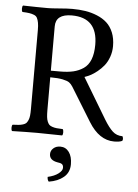

<svg xmlns="http://www.w3.org/2000/svg" viewBox="-60 -698 711 989"><g transform="rotate(5 296.0 -203.5)"><path d="M190.9 -554.2V-325.2H238.8Q277.8 -325.2 306.4 -331.8Q335 -338.4 358.9 -354.5Q382.8 -370.6 395 -401.6Q407.2 -432.6 407.2 -478Q407.2 -618.2 273.9 -618.2Q190.9 -618.2 190.9 -554.2ZM148.9 0Q93.3 0 19 2Q14.6 -2.4 14.6 -14.4Q14.6 -26.4 19 -30.8Q39.1 -31.7 50 -32.7Q61 -33.7 72.3 -37.1Q83.5 -40.5 88.9 -46.1Q94.2 -51.8 98.6 -61.8Q103 -71.8 104.5 -85.4Q106 -99.1 106 -120.1V-526.9Q106 -550.8 103.3 -565.4Q100.6 -580.1 95.7 -589.8Q90.8 -599.6 79.3 -604.2Q67.9 -608.9 55.2 -610.8Q42.5 -612.8 19 -613.8Q14.6 -618.2 14.6 -630.4Q14.6 -642.6 19 -647Q99.1 -645 148.9 -645Q165.5 -645 206.8 -648.4Q248 -651.9 272.9 -651.9Q310.1 -651.9 341.3 -647Q372.6 -642.1 402.3 -629.9Q432.1 -617.7 453.1 -598.6Q474.1 -579.6 486.6 -549.1Q499 -518.6 499 -479Q499 -449.2 489.3 -422.4Q479.5 -395.5 464.8 -377.4Q450.2 -359.4 431.4 -344.2Q412.6 -329.1 396.7 -321Q380.9 -313 366.2 -308.1L492.2 -98.1Q515.6 -59.6 536.4 -40.3Q557.1 -21 587.9 -21Q594.7 -7.3 588.9 2.9Q575.2 9.8 546.9 9.8Q469.7 9.8 415 -79.1L308.1 -252.9Q299.8 -266.1 289.8 -273.4Q279.8 -280.8 255.4 -285.9Q231 -291 190.9 -291V-122.1Q190.9 -100.6 192.4 -86.7Q193.8 -72.8 198.2 -62.3Q202.6 -51.8 208 -46.4Q213.4 -41 224.6 -37.4Q235.8 -33.7 246.8 -32.7Q257.8 -31.7 277.8 -30.8Q282.2 -26.4 282.2 -14.4Q282.2 -2.4 277.8 2Q189.9 0 148.9 0ZM273.9 60.1Q302.2 60.1 319.1 83.5Q335.9 106.9 335.9 146Q335.9 188.5 306.4 213.1Q276.9 237.8 230 245.1Q222.2 237.3 222.2 221.2Q256.8 213.4 276.9 198Q296.9 182.6 296.9 168Q296.9 154.3 289.3 148.9Q281.7 143.6 266.1 142.1Q224.1 134.8 224.1 103Q224.1 85 238.3 72.5Q252.4 60.1 273.9 60.1Z"/></g></svg>

Font: Common Serif
Style: Regular
Weight: 400
Designer: Philipp H. Poll, Khaled Hosny
Foundry: Stefan Peev, Context Ltd.
Version: Version 1.026